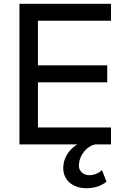

<svg xmlns="http://www.w3.org/2000/svg" viewBox="-20 -765 646 1017"><path d="M83 0H389C344 28 315 73 315 125C315 188 363 232 439 232C480 232 519 219 544 197L520 136C501 154 477 163 453 163C421 163 398 141 398 114C398 55 442 9 483 0H568V-90H181V-329H548V-419H181V-655H568V-745H83Z"/></svg>

Font: Mluvka Medium
Style: Regular
Weight: 500
Designer: Modified by Jiří Krblich, Original typeface by Gumpita Rahayu
Foundry: Gumpita Rahayu & Jiří Krblich
Version: Version 2.000;Glyphs 3.1.1 (3134)